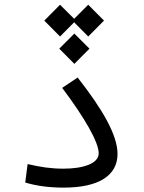

<svg xmlns="http://www.w3.org/2000/svg" viewBox="-20 -811 626 832"><path d="M255.9 2C411.6 2 489.3 -52.7 489.3 -144C489.3 -228.5 419.4 -343.8 316.4 -475.1L249.5 -430.2C347.7 -299.3 407.7 -194.8 407.7 -146.5C407.7 -101.6 338.9 -80.1 254.9 -80.1C201.2 -80.1 155.3 -86.9 99.6 -100.1L89.4 -20C141.6 -4.4 197.3 2 255.9 2ZM362.3 -790.5 301.3 -729.5 240.2 -790.5 171.9 -721.7 240.2 -652.8 301.3 -714.4 362.3 -652.8 430.7 -721.7ZM302.2 -665.5 236.8 -600.1 302.2 -534.2 367.7 -600.1Z"/></svg>

Font: Cascadia Mono PL SemiLight
Style: Regular
Weight: 350
Monospace: yes
Designer: Aaron Bell
Foundry: Saja Typeworks
Version: Version 2404.023